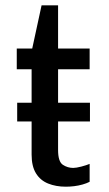

<svg xmlns="http://www.w3.org/2000/svg" viewBox="-20 -694 410 724"><path d="M228.2 10Q191 10 161.5 -1.9Q132 -13.8 115.6 -40.5Q99.2 -67.2 99.2 -110.8V-432.8H43.2V-511H101.5L136.8 -674H199V-511H318V-432.8H199V-128.5Q199 -84.5 217 -72.6Q235 -60.8 256 -60.8Q267 -60.8 286.5 -65.8Q306 -70.9 318 -76V-8.5Q307 -2.7 291.4 1.7Q275.8 6.1 259.3 8.1Q242.8 10 228.2 10ZM44.8 -236V-306.5H319.2V-236Z"/></svg>

Font: Chivo Medium
Style: Regular
Weight: 500
Designer: Hector Gatti
Foundry: Omnibus-Type
Version: Version 2.002